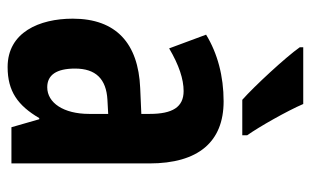

<svg xmlns="http://www.w3.org/2000/svg" viewBox="-176 -630 816 504"><g transform="rotate(90 232.0 -378.0)"><path d="M253 -766H104V-757C130 -720 207 -637 242 -606H335V-619C313 -650 271 -724 253 -766ZM246 -557C180 -557 120 -541 71 -511L107 -414C151 -440 188 -452 219 -452C261 -452 279 -423 279 -363V-341L211 -338C94 -333 29 -275 29 -161C29 -73 65 10 156 10C220 10 257 -17 290 -73H293L314 0H409V-362C409 -491 352 -557 246 -557ZM242 -252 279 -254V-204C279 -137 250 -94 209 -94C177 -94 160 -118 160 -167C160 -221 187 -249 242 -252Z"/></g></svg>

Font: Noto Sans Armenian ExtraCondensed
Style: Regular
Weight: 400
Width: 2
Designer: Monotype Design Team
Foundry: Monotype Imaging Inc.
Version: Version 2.008